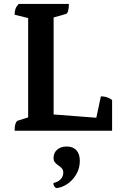

<svg xmlns="http://www.w3.org/2000/svg" viewBox="-20 -661 626 971"><path d="M53.9 0Q53.9 -21.9 58.4 -35.1Q62.9 -48.4 69.9 -50.9L140.1 -72.9L122.4 -52.4V-585.8L141.1 -565.2L53.9 -586.4Q53.9 -603.1 58.2 -615.6Q62.4 -628.1 74.3 -641H328.4Q328.4 -619.1 324.4 -605.6Q320.4 -592.1 312.4 -590.1L235.1 -568.1L251.2 -589.1V-71.9L241.2 -82.9L475.8 -64.9L463.3 -47.8L490.2 -173.7Q506.9 -173.7 520.5 -169.4Q534.1 -165.2 546.9 -155V0ZM264.2 290.3Q257.9 286.4 254.1 281.1Q250.2 275.7 250.2 264.6Q276.1 258.2 288.1 244.2Q300 230.2 300 212.5Q300 198.7 292.5 190.3Q284.9 181.9 275.1 175.5Q265.4 169.2 258.1 160.5Q250.8 151.9 250.8 137.7Q250.8 112 269 96Q287.1 80 317.3 80Q349.4 80 366.5 99Q383.7 118 383.7 152.7Q383.7 191 365 221.8Q346.3 252.7 318.8 270.5Q291.4 288.3 264.2 290.3Z"/></svg>

Font: Petrona
Style: Regular
Weight: 400
Designer: Ringo R. Seeber
Foundry: Ringo R. Seeber
Version: Version 2.001; ttfautohint (v1.8.3)